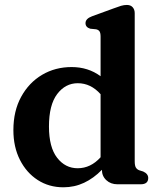

<svg xmlns="http://www.w3.org/2000/svg" viewBox="-20 -764 666 796"><path d="M35.5 -224.5Q35.5 -304 67.8 -362.8Q100 -421.5 154.5 -453.8Q209 -486 277 -486Q345.5 -486 397 -448V-612Q397 -627.5 392.5 -634Q388 -640.5 378.5 -642.5L354 -645Q334.5 -651 334.5 -668Q334.5 -686.5 361.5 -696.5L450.5 -729Q469 -736 481.5 -739.8Q494 -743.5 506 -743.5Q521.5 -743.5 530 -734Q538.5 -724.5 538.5 -709.5V-95.5Q538.5 -77.5 543.2 -69.5Q548 -61.5 557.5 -58L573.5 -53Q594.5 -43.5 594.5 -26Q594.5 0 563 0H467Q439 0 420.8 -17Q402.5 -34 402.5 -60Q368.5 -25 328.5 -6.2Q288.5 12.5 243 12.5Q183 12.5 136.2 -17.8Q89.5 -48 62.5 -101.5Q35.5 -155 35.5 -224.5ZM183 -239.5Q183 -153.5 216.8 -110Q250.5 -66.5 302 -66.5Q356 -66.5 397 -112V-373.5Q356.5 -419 302.5 -419Q251 -419 217 -374Q183 -329 183 -239.5Z"/></svg>

Font: Fraunces 9pt S050 SemiBold
Style: Regular
Weight: 600
Version: Version 1.000; ttfautohint (v1.8.3)